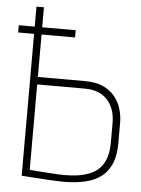

<svg xmlns="http://www.w3.org/2000/svg" viewBox="-52 -741 583 793"><g transform="rotate(5 240.0 -344.5)"><path d="M1 -617V-587H237V-617ZM294 -411H98V-700H67V1Q67 1 80.5 2Q94 3 115.5 4.5Q137 6 161 7.5Q185 9 206.5 10Q228 11 240 11Q292 11 332 1.5Q372 -8 399 -29.5Q426 -51 439.5 -85Q453 -119 453 -168V-251Q453 -281 444.5 -309.5Q436 -338 417 -361Q398 -384 368 -397.5Q338 -411 294 -411ZM422 -166Q422 -133 413.5 -105.5Q405 -78 385 -58Q365 -38 330 -27.5Q295 -17 242 -17Q227 -17 208.5 -18Q190 -19 171 -20.5Q152 -22 136 -23Q120 -24 109.5 -25Q99 -26 98 -26V-380H296Q326 -380 349.5 -371Q373 -362 389 -344.5Q405 -327 413.5 -303Q422 -279 422 -249Z"/></g></svg>

Font: Advent Pro ExtraLight
Style: Regular
Weight: 250
Version: Version 3.000